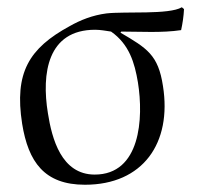

<svg xmlns="http://www.w3.org/2000/svg" viewBox="-20 -494 592 529"><path d="M487 -469 481 -474C446 -453 324 -463 273 -457C235 -452 202 -439 172 -422C60 -361 19 -294 41 -153C58 -48 102 15 214 15C374 15 454 -100 429 -257C416 -343 385 -361 312 -404L314 -407C367 -407 426 -403 479 -411C483 -429 486 -449 487 -469ZM360 -267C376 -168 367 -13 241 -13C149 -13 123 -112 112 -182C94 -292 111 -412 242 -412C257 -412 272 -409 286 -407C336 -372 351 -321 360 -267Z"/></svg>

Font: Asana Math
Style: Regular
Weight: 400
Version: Version 000.958